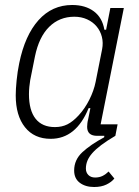

<svg xmlns="http://www.w3.org/2000/svg" viewBox="-20 -544 558 769"><path d="M442 0Q408 20 385.5 37Q363 54 349.5 69.5Q336 85 330 100Q324 115 324 131Q324 147 334 157Q344 167 361 167Q378 167 391 160.5Q404 154 415 143L438 171Q427 185 406.5 195Q386 205 357 205Q322 205 299.5 188Q277 171 277 139Q277 96 310 65.5Q343 35 397 6L398 0H369Q329 0 329 -36Q329 -42 330 -50.5Q331 -59 333 -66L342 -111H335Q285 12 183 12Q117 12 80 -34.5Q43 -81 43 -162Q43 -186 46.5 -221.5Q50 -257 57 -291Q80 -403 134.5 -463.5Q189 -524 269 -524Q322 -524 356 -498.5Q390 -473 398 -425H405L422 -512H476L383 -46H451ZM200 -35Q228 -35 250 -46Q272 -57 295 -82Q320 -109 338 -145Q356 -181 363 -216L389 -347Q394 -373 388 -396.5Q382 -420 367 -438Q352 -456 329 -466.5Q306 -477 278 -477Q218 -477 177 -436.5Q136 -396 120 -318L101 -223Q99 -211 97.5 -196Q96 -181 96 -167Q96 -102 122.5 -68.5Q149 -35 200 -35Z"/></svg>

Font: IBM Plex Sans Condensed Light
Style: Italic
Weight: 300
Width: 3
Italic angle: -11°
Designer: Mike Abbink, Paul van der Laan, Pieter van Rosmalen
Foundry: Bold Monday
Version: Version 1.3